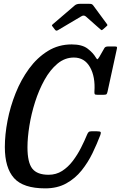

<svg xmlns="http://www.w3.org/2000/svg" viewBox="-20 -1000 648 1031"><path d="M519 -275.5Q501 -228 476.8 -177.8Q452.5 -127.5 418 -84.5Q383.5 -41.5 335.5 -15Q287.5 11.5 223 11.5Q105 11.5 55.5 -43.5Q6 -98.5 6 -210.5Q6 -277 20.5 -352.2Q35 -427.5 64 -500Q93 -572.5 136.2 -631.5Q179.5 -690.5 236.8 -726Q294 -761.5 365 -761.5Q421 -761.5 450.5 -738.8Q480 -716 494 -692Q500.5 -681 503.2 -681.8Q506 -682.5 513.5 -694.5L541 -742.5Q546 -750.5 561 -750.5H596.5Q605.5 -750.5 607.5 -748.2Q609.5 -746 607.5 -737.5L557.5 -508Q555 -497 551.8 -494Q548.5 -491 535.5 -491H503.5Q491 -491 488.8 -494.5Q486.5 -498 487 -508Q492.5 -588 463.2 -639.5Q434 -691 376.5 -691Q328 -691 288.5 -658Q249 -625 219 -571Q189 -517 168.5 -452.8Q148 -388.5 137.8 -324.5Q127.5 -260.5 127.5 -209Q127.5 -127.5 153.5 -94.5Q179.5 -61.5 241 -61.5Q281.5 -61.5 313.8 -82.2Q346 -103 371 -136Q396 -169 415 -206.5Q434 -244 448 -278Q451.5 -286.5 456 -290.8Q460.5 -295 471 -295H499.5Q517.5 -295 520.2 -291Q523 -287 519 -275.5ZM274.5 -841.5 263 -856.5Q258 -862.5 258.8 -864.5Q259.5 -866.5 266 -872L381.5 -971Q391.5 -979.5 409.5 -979.5H459Q469 -979.5 473 -977.5Q477 -975.5 480.5 -971L554.5 -870.5Q557 -866.5 556.8 -864.8Q556.5 -863 552 -859L534.5 -843.5Q527.5 -837.5 525.5 -838Q523.5 -838.5 518.5 -843L441 -911.5Q430 -921 416 -912L292 -838.5Q285.5 -834.5 281.8 -835.5Q278 -836.5 274.5 -841.5Z"/></svg>

Font: Besley* Condensed Medium
Style: Italic
Weight: 500
Width: 3
Italic angle: -13°
Designer: Owen Earl
Foundry: indestructible type*
Version: Version 3.000; ttfautohint (v1.8.3)